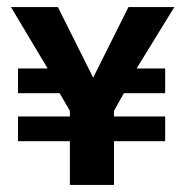

<svg xmlns="http://www.w3.org/2000/svg" viewBox="-20 -524 524 544"><path d="M448 -124H303V0H178V-124H31V-194H178V-210L149 -260H31V-330H115L11 -504H144L244 -304L344 -504H474L367 -330H448V-260H331L303 -210V-194H448Z"/></svg>

Font: Mukta Malar ExtraBold
Style: Regular
Weight: 800
Designer: Aadarsh Rajan, Girish Dalvi, Yashodeep Gholap
Foundry: Ek Type
Version: Version 2.538;PS 1.000;hotconv 16.6.51;makeotf.lib2.5.65220;